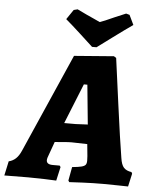

<svg xmlns="http://www.w3.org/2000/svg" viewBox="-95 -927 784 983"><g transform="rotate(5 297.0 -435.5)"><path d="M611 -72 615 -64 600 3Q587 3 550 2Q513 1 473 1Q419 1 366 3.5Q313 6 298 7L293 -1L306 -71Q338 -74 353.5 -78Q369 -82 374.5 -89Q380 -96 380 -110L379 -134L373 -195L292 -197Q276 -197 247.5 -194.5Q219 -192 206 -191L183 -127Q174 -105 174 -95Q174 -73 206 -73H242L247 -66L231 5Q217 4 171 2.5Q125 1 87 1L-36 2L-20 -72Q1 -77 16.5 -91.5Q32 -106 44 -134L266 -639L470 -655L482 -647Q490 -588 514 -409.5Q538 -231 553 -140Q558 -105 571 -90.5Q584 -76 611 -72ZM305 -292Q317 -292 345 -294L367 -295L347 -498H329L246 -292ZM377 -693H354Q339 -707 290.5 -751.5Q242 -796 210 -823L244 -873L264 -878Q276 -873 312 -855Q331 -847 349.5 -838Q368 -829 382 -823Q399 -828 456 -854Q507 -876 513 -878L531 -873L555 -823Q516 -796 456 -751.5Q396 -707 377 -693Z"/></g></svg>

Font: Alegreya ExtraBold
Style: Italic
Weight: 800
Italic angle: -7°
Designer: Juan Pablo del Peral
Foundry: Huerta Tipografica
Version: Version 2.007; ttfautohint (v1.6)